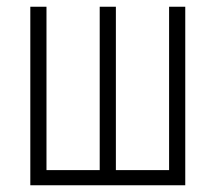

<svg xmlns="http://www.w3.org/2000/svg" viewBox="-20 -550 640 570"><path d="M70 0V-530H118V-45H276V-530H324V-45H482V-530H530V0Z"/></svg>

Font: Geist Mono UltraLight
Style: Regular
Weight: 200
Monospace: yes
Designer: Basement.studio, Andrés Briganti, Mateo Zaragoza
Foundry: Basement.studio, Vercel, Andrés Briganti, Guido Ferreyra, Mateo Zaragoza
Version: Version 1.400; ttfautohint (v1.8.4.7-5d5b)